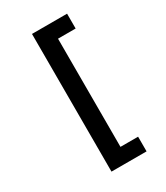

<svg xmlns="http://www.w3.org/2000/svg" viewBox="-217 -820 933 1076"><g transform="rotate(-30 250.0 -281.5)"><path d="M175 164V-727H402V-631H288V69H402V164Z"/></g></svg>

Font: Noto Sans Mono ExtraCondensed
Style: Bold
Weight: 700
Width: 2
Designer: Monotype Design Team
Foundry: Monotype Imaging Inc.
Version: Version 2.014